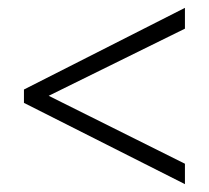

<svg xmlns="http://www.w3.org/2000/svg" viewBox="-20 -603 533 489"><path d="M451 -134 41 -341V-375L451 -583V-530L104 -359L451 -186Z"/></svg>

Font: Noto Sans UI SemiCondensed Light
Style: Regular
Weight: 300
Width: 4
Designer: Monotype Design Team
Foundry: Monotype Imaging Inc.
Version: Version 1.901